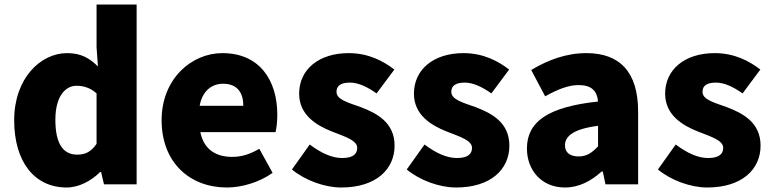

<svg xmlns="http://www.w3.org/2000/svg" viewBox="-20 -819 3430 853"><path d="M276 14C330 14 385 -15 425 -55H429L442 0H587V-799H409V-609L415 -524C378 -560 341 -583 278 -583C160 -583 43 -471 43 -285C43 -99 134 14 276 14ZM323 -132C262 -132 226 -178 226 -287C226 -392 271 -438 320 -438C350 -438 382 -429 409 -404V-180C384 -143 357 -132 323 -132Z M988 14C1054 14 1132 -9 1191 -51L1132 -158C1091 -134 1053 -122 1012 -122C940 -122 886 -154 870 -232H1204C1208 -246 1212 -277 1212 -309C1212 -464 1132 -583 968 -583C831 -583 698 -469 698 -285C698 -96 824 14 988 14ZM867 -349C879 -416 922 -447 971 -447C1036 -447 1061 -405 1061 -349Z M1496 14C1651 14 1733 -67 1733 -172C1733 -275 1654 -316 1583 -343C1524 -364 1475 -377 1475 -411C1475 -438 1494 -452 1535 -452C1572 -452 1612 -433 1653 -404L1732 -510C1684 -547 1618 -583 1529 -583C1396 -583 1309 -510 1309 -403C1309 -308 1386 -262 1454 -235C1512 -212 1567 -196 1567 -162C1567 -134 1547 -117 1500 -117C1455 -117 1408 -138 1356 -177L1277 -66C1335 -18 1422 14 1496 14Z M2006 14C2161 14 2243 -67 2243 -172C2243 -275 2164 -316 2093 -343C2034 -364 1985 -377 1985 -411C1985 -438 2004 -452 2045 -452C2082 -452 2122 -433 2163 -404L2242 -510C2194 -547 2128 -583 2039 -583C1906 -583 1819 -510 1819 -403C1819 -308 1896 -262 1964 -235C2022 -212 2077 -196 2077 -162C2077 -134 2057 -117 2010 -117C1965 -117 1918 -138 1866 -177L1787 -66C1845 -18 1932 14 2006 14Z M2490 14C2553 14 2606 -15 2653 -57H2658L2670 0H2815V-323C2815 -501 2732 -583 2585 -583C2496 -583 2415 -553 2340 -508L2402 -391C2459 -423 2506 -441 2551 -441C2609 -441 2633 -414 2637 -368C2415 -344 2321 -279 2321 -159C2321 -64 2385 14 2490 14ZM2551 -124C2514 -124 2490 -140 2490 -173C2490 -213 2526 -246 2637 -260V-169C2611 -141 2587 -124 2551 -124Z M3122 14C3277 14 3359 -67 3359 -172C3359 -275 3280 -316 3209 -343C3150 -364 3101 -377 3101 -411C3101 -438 3120 -452 3161 -452C3198 -452 3238 -433 3279 -404L3358 -510C3310 -547 3244 -583 3155 -583C3022 -583 2935 -510 2935 -403C2935 -308 3012 -262 3080 -235C3138 -212 3193 -196 3193 -162C3193 -134 3173 -117 3126 -117C3081 -117 3034 -138 2982 -177L2903 -66C2961 -18 3048 14 3122 14Z"/></svg>

Font: Noto Sans CJK TC Black
Style: Regular
Weight: 900
Designer: Ryoko NISHIZUKA 西塚涼子 (kana, bopomofo & ideographs); Paul D. Hunt (Latin, Greek & Cyrillic); Sandoll Communications 산돌커뮤니
Foundry: Adobe
Version: Version 2.004;hotconv 1.0.118;makeotfexe 2.5.65603